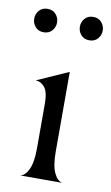

<svg xmlns="http://www.w3.org/2000/svg" viewBox="-76 -607 375 646"><g transform="rotate(10 112.0 -284.0)"><path d="M36 -324 144 -372V-100Q144 -52 155.5 -27.5Q167 -3 184 0H40Q57 -3 68.5 -27.5Q80 -52 80 -100V-251Q80 -293 66.5 -308.5Q53 -324 36 -324ZM-5 -528Q-5 -544 5.5 -556Q16 -568 34 -568Q52 -568 62.5 -556Q73 -544 73 -528Q73 -512 62.5 -500Q52 -488 34 -488Q16 -488 5.5 -500Q-5 -512 -5 -528ZM151 -528Q151 -544 161.5 -556Q172 -568 190 -568Q208 -568 218.5 -556Q229 -544 229 -528Q229 -512 218.5 -500Q208 -488 190 -488Q172 -488 161.5 -500Q151 -512 151 -528Z"/></g></svg>

Font: BellefairVN
Style: Regular
Weight: 400
Designer: Nick Shinn, Liron Lavi Turkenic
Foundry: Shinntype
Version: Version 1.003